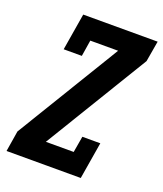

<svg xmlns="http://www.w3.org/2000/svg" viewBox="-136 -825 776 914"><g transform="rotate(20 252.0 -367.5)"><path d="M6 0 23 -105 342 -630H201L188 -548H96L127 -735H504L486 -630L167 -105H308L322 -187H413L382 0Z"/></g></svg>

Font: Iosevka Slab Extrabold Oblique
Style: Regular
Weight: 800
Italic angle: -9°
Monospace: yes
Designer: Belleve Invis
Foundry: Belleve Invis
Version: Version 11.1.1; ttfautohint (v1.8.3)